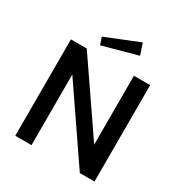

<svg xmlns="http://www.w3.org/2000/svg" viewBox="-216 -1122 1213 1280"><g transform="rotate(30 390.5 -482.0)"><path d="M696 -742H571V-212L208 -742H86V0H211V-544L583 0H696ZM540 -878 511 -964 255 -861 274 -805Z"/></g></svg>

Font: Morrison SemiBold
Style: Regular
Weight: 600
Designer: Pablo Impallari, Rodrigo Fuenzalida (Modified by Dan O. Williams)
Version: Version 0.030; ttfautohint (v1.8.1)